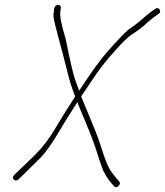

<svg xmlns="http://www.w3.org/2000/svg" viewBox="-20 -719 687 800"><path d="M645.2 -679C641 -686.3 634.9 -687.3 626.7 -682C611 -671.9 593.7 -658.4 574.7 -641.5C555.7 -624.5 535.9 -609.3 515.4 -595.9C499.4 -582.5 469.9 -551.5 426.9 -503C398 -470.4 358.9 -416.4 309.8 -341C305.8 -351 300.2 -366.4 292.8 -387.3C285.3 -408.1 272.1 -465.7 252.9 -560C236.1 -614 228.1 -652 231.6 -674L233.5 -686C234 -689.3 233.1 -692.3 230.9 -695C228.6 -697.7 225.7 -699 222 -699C218.4 -699 215 -697.7 211.9 -695C208.8 -692.3 207 -689.3 206.5 -686L204.6 -674C203.2 -665.3 202.6 -657.3 202.8 -650C207.7 -615 231 -539 260.3 -422C268.1 -387.9 279 -352.9 293.2 -317C291.1 -313 282.8 -300 268.3 -278C253.8 -256 234.1 -224 209.2 -182C184.3 -140 157.2 -105.3 130.2 -78C102.5 -50.7 80.5 -29.3 64 -14L39.2 10C32.2 16.7 31.5 23 37.2 29C42.9 35 49.7 34.7 57.4 28L81 5C97.6 -11 119.9 -33 148 -61C174.7 -89 198.4 -124.2 223.6 -166.5C248.8 -208.8 268.2 -240.3 281.7 -261C295.2 -281.7 302.1 -292.3 302.2 -293C302.9 -291.7 305.8 -284.7 310.8 -272C315.8 -259.3 323.4 -241 333.6 -217C356.3 -163.5 373.3 -118.9 384.4 -83C391 -61.7 398 -40.8 405.4 -20.2C412.8 0.2 424.9 21.7 443.7 44L454.8 56C459.7 62.7 465.9 62.8 473.2 56.5C480.5 50.2 481.7 43.7 476.8 37L465.7 25C459.1 16.3 451.9 7 444.1 -3C433 -17.3 419.2 -49 404 -98C393.9 -130.6 380.3 -167.4 363.2 -208.4C346.1 -249.5 334.7 -276.8 329.1 -290.5C323.6 -304.2 319.8 -313 318 -317C338.3 -347.7 358.4 -377.5 378.3 -406.5C398.1 -435.5 423.7 -467.7 455.1 -503.1C486.6 -538.6 510.2 -562.9 530.5 -576.1C550.9 -589.4 566.1 -600.3 576.1 -609C600.9 -631.9 621.9 -648.9 639.2 -660C647.4 -665.3 649.4 -671.7 645.2 -679Z"/></svg>

Font: Proton
Style: BdCndIt
Weight: 500
Version: Version 1.017